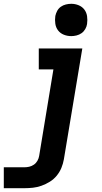

<svg xmlns="http://www.w3.org/2000/svg" viewBox="-64 -775 534 1010"><path d="M-44 215V105H64Q77 105 90 102Q103 99 114.5 91Q126 83 133 70.5Q140 58 142 45L217 -410H140V-520H369L272 63Q268 86 259 108Q250 130 234.5 149Q219 168 198 181Q177 194 154.5 202Q132 210 109.5 212.5Q87 215 64 215ZM311 -585Q290 -585 271.5 -592.5Q253 -600 241.5 -615Q230 -630 227 -650Q224 -670 227 -691Q230 -705 237 -718Q244 -731 256 -739.5Q268 -748 282.5 -751.5Q297 -755 311 -755Q331 -755 349.5 -747.5Q368 -740 379.5 -725Q391 -710 394 -690Q397 -670 394 -649Q392 -635 384.5 -622Q377 -609 365 -600.5Q353 -592 338.5 -588.5Q324 -585 311 -585Z"/></svg>

Font: Iosevka Etoile XBdObl
Style: Regular
Weight: 800
Italic angle: -9°
Designer: Belleve Invis
Foundry: Belleve Invis
Version: Version 15.5.2; ttfautohint (v1.8.4)